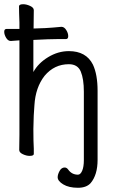

<svg xmlns="http://www.w3.org/2000/svg" viewBox="-24 -727 544 909"><path d="M345 162Q302 162 275.5 146Q249 130 249 112Q249 99 258 82.5Q267 66 282 66Q292 66 299 76Q316 100 345 100Q357 100 365 81.5Q373 63 373 31V-176V-195V-293Q373 -353 358.5 -388Q344 -423 302 -423Q233 -423 187 -368Q144 -313 139 -229Q135 -187 134 -116Q134 -55 136 -23V2Q136 11 116 11Q101 11 84 3Q67 -5 67 -17L68 -88Q68 -408 68 -536Q53 -535 28 -533H27Q14 -533 5 -548Q-4 -563 -4 -576.5Q-4 -590 7 -590H68Q68 -617 68 -621Q67 -642 66.5 -664.5Q66 -687 66 -697Q66 -707 86 -707Q101 -707 118.5 -699Q136 -691 136 -679Q135 -637 135 -592L190 -594Q226 -596 266 -600H267Q280 -600 289.5 -585Q299 -570 299 -556Q299 -542 288 -542H249Q221 -542 201 -541L134 -538Q134 -466 134 -386Q157 -428 204 -456.5Q251 -485 302 -485Q384 -485 416 -421Q438 -374 438 -297V-195V-176V30Q438 101 405 140Q385 162 345 162Z"/></svg>

Font: LXGW WenKai Mono TC
Style: Regular
Weight: 400
Designer: LXGW / Fontworks Inc.
Foundry: LXGW / Fontworks Inc.
Version: Version 1.330